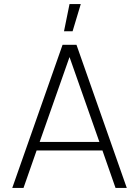

<svg xmlns="http://www.w3.org/2000/svg" viewBox="-20 -919 680 939"><path d="M40 0 286 -700H354L600 0H545L481 -183H159L95 0ZM320 -640 174 -225H466ZM293 -766H335L375 -899H320Z"/></svg>

Font: Kulim Park ExtraLight
Style: Regular
Weight: 275
Designer: Noponies / Dale Sattler
Foundry: Noponies
Version: Version 1.000; ttfautohint (v1.8.3)